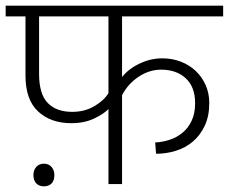

<svg xmlns="http://www.w3.org/2000/svg" viewBox="-30 -650 808 678"><path d="M88 -32Q88 -49 98 -60.5Q108 -72 125 -72Q142 -72 152 -60.5Q162 -49 162 -32Q162 -12 152 -2Q142 8 125 8Q108 8 98 -2.5Q88 -13 88 -32ZM758 -592H401V-378Q424 -407 463 -425.5Q502 -444 543 -444Q578 -444 608 -432.5Q638 -421 660.5 -400Q683 -379 696 -350Q709 -321 709 -286Q709 -240 693 -206Q677 -172 651 -150Q625 -128 591 -117.5Q557 -107 521 -107L518 -147Q543 -148 568 -156Q593 -164 613.5 -180.5Q634 -197 646.5 -223Q659 -249 659 -286Q659 -343 626 -373.5Q593 -404 539 -404Q497 -404 459.5 -379Q422 -354 401 -314V0H353V-265Q337 -248 302.5 -231.5Q268 -215 222 -215Q149 -215 104.5 -256.5Q60 -298 60 -383V-592H-10V-630H758ZM108 -389Q108 -318 138.5 -286.5Q169 -255 225 -255Q269 -255 303 -275Q337 -295 353 -321V-592H108Z"/></svg>

Font: Mukta ExtraLight
Style: Regular
Weight: 275
Designer: Girish Dalvi and Yashodeep Gholap
Foundry: Ek Type
Version: Version 2.538;PS 1.002;hotconv 16.6.51;makeotf.lib2.5.65220;